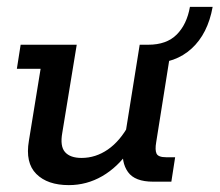

<svg xmlns="http://www.w3.org/2000/svg" viewBox="-20 -528 638 558"><path d="M180 10Q118 10 85.5 -22.5Q53 -55 64 -119L98 -328H29L40 -398H203L161 -142Q154 -103 169 -86Q184 -69 217 -69Q258 -69 293.5 -93.5Q329 -118 355 -166L343 -130L386 -398H479L434 -115Q430 -92 435 -81.5Q440 -71 463 -71H489L478 0H425Q372 0 352 -28Q332 -56 338 -100L340 -116L356 -91Q322 -42 277 -16Q232 10 180 10ZM389 -344 396 -398H411Q464 -398 493.5 -427.5Q523 -457 532 -508H598Q584 -430 537 -387Q490 -344 418 -344Z"/></svg>

Font: Rokkitt Medium
Style: Italic
Weight: 500
Italic angle: -9°
Designer: Vernon Adams
Foundry: Vernon Adams
Version: Version 3.103